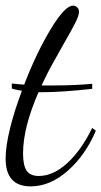

<svg xmlns="http://www.w3.org/2000/svg" viewBox="-24 -617 361 683"><path d="M-4 -53Q-4 -96 11.5 -159.5Q27 -223 54 -294Q30 -298 18 -302V-320Q54 -316 62 -316Q106 -430 156.5 -513.5Q207 -597 236 -597Q244 -597 250.5 -591Q257 -585 257 -575Q257 -562 244.5 -537Q232 -512 202 -460Q197 -450 171 -404.5Q145 -359 124 -313H161Q244 -313 304 -319V-301Q195 -289 128 -289H113Q58 -163 58 -71Q58 -28 71 -9.5Q84 9 114 9Q165 9 215 -36.5Q265 -82 304 -162L317 -152Q280 -65 217 -9.5Q154 46 85 46Q-4 46 -4 -53Z"/></svg>

Font: Dancing Script
Style: Regular
Weight: 400
Designer: Pablo Impallari
Foundry: Pablo Impallari
Version: Version 2.000